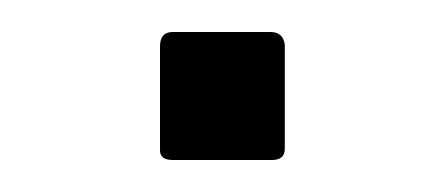

<svg xmlns="http://www.w3.org/2000/svg" viewBox="-20 -100 278 120"><path d="M80 -6V-71Q80 -80 88 -80H149Q157 -80 158 -72V-7Q158 0 150 0H88Q80 0 80 -6Z"/></svg>

Font: Vivano Light
Style: Regular
Weight: 300
Designer: Joe Prince, Josias Burgherr
Version: Version 2.064;September 19, 2022;FontCreator 14.0.0.2877 64-